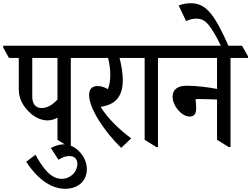

<svg xmlns="http://www.w3.org/2000/svg" viewBox="-62 -909 1565 1196"><path d="M234 -159C257 -159 278 -166 296 -176V-38L369 7H379V-548H488V-558L452 -624H-42V-613L-6 -548H55V-355C55 -302 73 -259 116 -215C148 -182 190 -159 234 -159ZM139 -305V-548H296V-289C265 -255 231 -236 198 -236C161 -236 139 -261 139 -305Z M344 267C424 267 479 219 479 144C479 109 465 74 442 46C415 13 377 -10 336 -10C307 -10 281 -1 255 13L302 86C330 69 349 63 370 63C402 63 420 82 420 112C420 161 378 205 322 205C255 205 206 140 159 55L101 99C162 191 245 267 344 267Z M693 12 755 -47C690 -96 612 -166 565 -243C575 -245 584 -248 591 -249C667 -267 703 -320 703 -411C703 -454 694 -503 683 -548H814V-558L778 -624H404V-613L440 -548H611C620 -516 625 -479 625 -444C625 -410 621 -379 610 -354C587 -367 565 -373 545 -373C512 -373 493 -354 493 -317C493 -233 588 -90 693 12Z M912 7H922V-548H1031V-558L995 -624H730V-613L766 -548H839V-38Z M1120 -183C1149 -183 1160 -203 1160 -235C1160 -254 1158 -276 1156 -291C1164 -292 1170 -292 1178 -292C1221 -292 1261 -290 1290 -289V-38L1363 7H1374V-548H1483V-558L1446 -624H947V-613L983 -548H1290V-355C1241 -365 1160 -375 1102 -375C1042 -375 1013 -350 1013 -306C1013 -251 1068 -183 1120 -183Z M1318 -615H1365C1276 -817 1223 -889 1126 -889C1098 -889 1073 -883 1051 -875L1097 -778C1117 -787 1140 -793 1160 -793C1202 -793 1227 -774 1258 -725C1277 -696 1293 -668 1318 -615Z"/></svg>

Font: Noto Serif Devanagari Condensed Medium
Style: Regular
Weight: 500
Width: 3
Designer: Universal Thirst, Indian Type Foundry and the Monotype Design Team
Foundry: Monotype Imaging Inc.
Version: Version 2.004